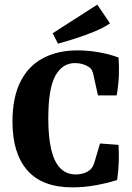

<svg xmlns="http://www.w3.org/2000/svg" viewBox="-20 -801 571 831"><path d="M294 10Q163 10 98.5 -63.5Q34 -137 34 -274Q34 -380 69 -448.5Q104 -517 167.5 -550Q231 -583 316 -583Q360 -583 406.5 -575Q453 -567 493 -552Q496 -516 494.5 -475Q493 -434 485 -388H404L383 -483Q381 -490 377 -498Q373 -506 363 -512Q353 -519 337.5 -523.5Q322 -528 305 -528Q250 -528 219.5 -473Q189 -418 189 -288Q189 -209 201.5 -155Q214 -101 240.5 -73.5Q267 -46 308 -46Q326 -46 343 -51.5Q360 -57 372 -68Q377 -73 380.5 -79Q384 -85 388 -96L413 -180L493 -174Q495 -140 494 -101.5Q493 -63 487 -22Q448 -9 395.5 0.5Q343 10 294 10ZM231 -612 208 -657 401 -781 456 -700Q429 -681 390 -665Q351 -649 309.5 -635.5Q268 -622 231 -612Z"/></svg>

Font: Yrsa
Style: Regular
Weight: 400
Designer: Anna Giedrys (Yrsa+Rasa design), David Brezina (Yrsa art-direction, Rasa art-direction, design)
Foundry: Rosetta Type Foundry
Version: Version 2.004